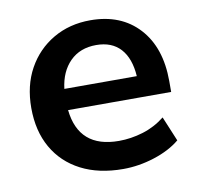

<svg xmlns="http://www.w3.org/2000/svg" viewBox="-63 -565 668 642"><g transform="rotate(-10 271.0 -244.5)"><path d="M306 10Q223 10 163 -21Q103 -52 70.5 -109Q38 -166 38 -244Q38 -320 69.5 -377Q101 -434 156.5 -466.5Q212 -499 283 -499Q387 -499 447.5 -433Q508 -367 508 -253V-216H158Q172 -85 308 -85Q349 -85 390 -97.5Q431 -110 465 -137L500 -53Q465 -24 412 -7Q359 10 306 10ZM288 -414Q233 -414 199 -380Q165 -346 158 -288H404Q400 -349 370.5 -381.5Q341 -414 288 -414Z"/></g></svg>

Font: Nunito Sans
Style: Bold
Weight: 700
Designer: Vernon Adams
Foundry: Vernon Adams
Version: Version 3.101; ttfautohint (v1.8.4.7-5d5b);gftools[0.9.27]